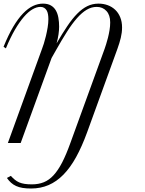

<svg xmlns="http://www.w3.org/2000/svg" viewBox="-20 -806 816 1083"><path d="M601.6 -679.7Q601.6 -721.2 580.3 -744.1Q559.1 -767.1 525.4 -767.1Q496.1 -767.1 469 -751Q441.9 -734.9 414.3 -703.6Q386.7 -672.4 357.7 -626.7Q328.6 -581.1 295.4 -522L271 -479L96.7 0.5H24.4L216.8 -529.8Q221.2 -540.5 227.3 -560.1Q233.4 -579.6 239 -602.8Q244.6 -626 248.8 -651.1Q252.9 -676.3 252.9 -698.2Q252.9 -712.9 250.7 -725.6Q248.5 -738.3 243.2 -747.3Q237.8 -756.3 229.2 -761.7Q220.7 -767.1 208 -767.1Q186.5 -767.1 162.8 -753.2Q139.2 -739.3 114.3 -710.4Q89.4 -681.6 63.7 -637.5Q38.1 -593.3 13.2 -533.2L0 -542Q26.9 -608.4 54.4 -654.8Q82 -701.2 110.1 -730.2Q138.2 -759.3 166.3 -772.5Q194.3 -785.6 222.2 -785.6Q249 -785.6 266.8 -775.4Q284.7 -765.1 294.9 -747.3Q305.2 -729.5 309.3 -705.8Q313.5 -682.1 313.5 -655.3Q313.5 -636.7 310.1 -612.5Q306.6 -588.4 299.3 -561.5Q331.5 -617.2 359.9 -659.2Q388.2 -701.2 416 -729.2Q443.8 -757.3 472.9 -771.5Q502 -785.6 536.1 -785.6Q563 -785.6 587.2 -776.9Q611.3 -768.1 629.4 -751.2Q647.5 -734.4 658 -709Q668.5 -683.6 668.5 -650.9Q668.5 -622.6 661.4 -593Q654.3 -563.5 642.1 -529.8L471.2 -59.1Q441.9 21 409.2 80.3Q376.5 139.6 337.9 179Q299.3 218.3 254.2 237.8Q209 257.3 155.3 257.3Q127.9 257.3 107.4 253.9Q86.9 250.5 70.8 243.2Q54.7 235.8 42.2 224.6Q29.8 213.4 19 197.8L41 186Q52.7 198.7 63.7 207.8Q74.7 216.8 88.1 222.7Q101.6 228.5 118.9 231.2Q136.2 233.9 160.2 233.9Q197.3 233.9 227.1 221.9Q256.8 210 282.2 182.4Q307.6 154.8 330.6 110.4Q353.5 65.9 377 0.5L569.8 -529.8Q573.2 -539.6 578.6 -556.4Q584 -573.2 589.1 -593.5Q594.2 -613.8 597.9 -636.2Q601.6 -658.7 601.6 -679.7Z"/></svg>

Font: Petit Formal Script
Style: Regular
Weight: 400
Version: Version 1.001; ttfautohint (v0.8) -G 200 -r 50